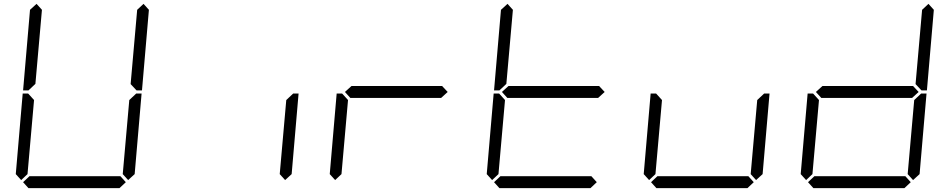

<svg xmlns="http://www.w3.org/2000/svg" viewBox="-20 -978 4936 998"><path d="M131 -511 128 -508H100L136 -927L170 -958L198 -927L164 -542ZM90 -42 62 -73 98 -492H126L129 -489L157 -458L123 -73ZM685 -489 688 -492H716L680 -73L646 -42L618 -73L652 -458ZM726 -958 754 -927 718 -508H690L687 -511L659 -541L693 -927ZM634 -31 601 0H128L100 -31L133 -62H606Z M1501 -489 1504 -492H1532L1496 -73L1462 -42L1434 -73L1468 -458Z M2278 -531 2307 -500 2273 -469H1801L1773 -500L1807 -531ZM1722 -42 1694 -73 1730 -492H1758L1761 -489L1789 -458L1755 -73Z M2579 -511 2576 -508H2548L2584 -927L2618 -958L2646 -927L2612 -542ZM3094 -531 3123 -500 3089 -469H2617L2589 -500L2623 -531ZM2538 -42 2510 -73 2546 -492H2574L2577 -489L2605 -458L2571 -73ZM3082 -31 3049 0H2576L2548 -31L2581 -62H3054Z M3354 -42 3326 -73 3362 -492H3390L3393 -489L3421 -458L3387 -73ZM3949 -489 3952 -492H3980L3944 -73L3910 -42L3882 -73L3916 -458ZM3898 -31 3865 0H3392L3364 -31L3397 -62H3870Z M4726 -531 4755 -500 4721 -469H4249L4221 -500L4255 -531ZM4170 -42 4142 -73 4178 -492H4206L4209 -489L4237 -458L4203 -73ZM4765 -489 4768 -492H4796L4760 -73L4726 -42L4698 -73L4732 -458ZM4806 -958 4834 -927 4798 -508H4770L4767 -511L4739 -541L4773 -927ZM4714 -31 4681 0H4208L4180 -31L4213 -62H4686Z"/></svg>

Font: DSEG7 Classic
Style: Light Italic
Weight: 300
Italic angle: -5°
Designer: Keshikan(Twitter:@keshinomi_88pro)
Version: Version 0.46